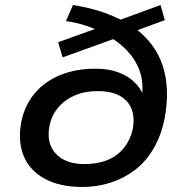

<svg xmlns="http://www.w3.org/2000/svg" viewBox="-20 -734 722 763"><path d="M307 9Q218 9 158 -23.5Q98 -56 74 -114.5Q50 -173 65 -252Q79 -318 119.5 -365Q160 -412 221.5 -436.5Q283 -461 358 -461Q411 -461 449 -447Q487 -433 512 -409.5Q537 -386 550 -355L544 -354Q554 -424 520.5 -484.5Q487 -545 415 -588L448 -585L229 -506L211 -566L369 -623L371 -613Q344 -625 312 -635Q280 -645 242 -650L270 -714Q333 -704 384 -687Q435 -670 476 -647L446 -651L618 -714L635 -654L515 -610L512 -625Q597 -564 627 -471.5Q657 -379 633 -257Q619 -192 589 -141.5Q559 -91 515.5 -58Q472 -25 419 -8Q366 9 307 9ZM316 -82Q368 -82 407 -98Q446 -114 471.5 -145Q497 -176 507 -218Q521 -290 484.5 -331Q448 -372 368 -372Q317 -372 277.5 -355Q238 -338 212 -307.5Q186 -277 177 -236Q163 -165 201.5 -123.5Q240 -82 316 -82Z"/></svg>

Font: Nunito Sans 7pt SemiExpanded SemiBold
Style: Italic
Weight: 600
Width: 6
Italic angle: -9°
Designer: Vernon Adams
Foundry: Vernon Adams
Version: Version 3.101;gftools[0.9.27]